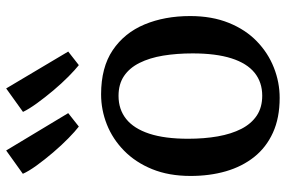

<svg xmlns="http://www.w3.org/2000/svg" viewBox="-172 -743 926 622"><g transform="rotate(-90 291.0 -432.0)"><path d="M32 -277.5Q32 -348 54 -402Q76 -456 113.8 -493Q151.5 -530 198.8 -548.8Q246 -567.5 296.5 -567.5Q383.5 -567.5 439.5 -529.8Q495.5 -492 522.8 -426.8Q550 -361.5 550 -279Q550 -208.5 528 -154Q506 -99.5 468.2 -63Q430.5 -26.5 383 -7.8Q335.5 11 285 11Q220 11 172.2 -10.8Q124.5 -32.5 93.5 -71.5Q62.5 -110.5 47.2 -163Q32 -215.5 32 -277.5ZM292 -45.5Q335.5 -45.5 366.2 -70.2Q397 -95 413 -145.2Q429 -195.5 429 -271Q429 -322.5 421.8 -366.5Q414.5 -410.5 398.2 -443Q382 -475.5 355.8 -493.2Q329.5 -511 291.5 -511Q247.5 -511 216.5 -486.2Q185.5 -461.5 169 -411.5Q152.5 -361.5 152.5 -285.5Q152.5 -233.5 160.2 -189.5Q168 -145.5 184.5 -113.2Q201 -81 227.5 -63.2Q254 -45.5 292 -45.5ZM191.5 -640Q176.5 -651.5 154 -673.5Q131.5 -695.5 108.2 -722.8Q85 -750 66 -776.2Q47 -802.5 39 -821L114.5 -875L235.5 -674L192.5 -640ZM390.5 -640Q376 -651.5 354 -673.2Q332 -695 309.2 -722Q286.5 -749 267.5 -775.2Q248.5 -801.5 239.5 -820.5L315.5 -875L435 -674L391.5 -640Z"/></g></svg>

Font: Merriweather 24pt Medium
Style: Regular
Weight: 500
Designer: Eben Sorkin
Foundry: Eben Sorkin
Version: Version 2.100